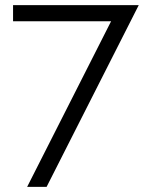

<svg xmlns="http://www.w3.org/2000/svg" viewBox="-20 -730 562 750"><path d="M414 -647H31V-710H522L162 0H86Z"/></svg>

Font: PTCRaleway
Style: Regular
Weight: 400
Designer: Matt McInerney, Pablo Impallari, Rodrigo Fuenzalida
Foundry: Matt McInerney, Pablo Impallari, Rodrigo Fuenzalida
Version: Version 3.000g; ttfautohint (v1.5) -l 8 -r 28 -G 28 -x 14 -D